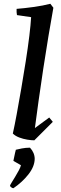

<svg xmlns="http://www.w3.org/2000/svg" viewBox="-20 -732 325 1018"><path d="M162 12Q147 12 125 8.5Q103 5 82 -3Q61 -11 48 -24Q57 -64 68.5 -126Q80 -188 92.5 -261Q105 -334 116.5 -407Q128 -480 135.5 -541.5Q143 -603 145 -641L70 -652Q67 -667 68 -685Q108 -688 158.5 -695Q209 -702 247 -712L263 -691Q251 -625 237 -541Q223 -457 209.5 -368Q196 -279 184.5 -197Q173 -115 165 -53L241 -109L260 -86ZM51 266Q46 266 39.5 261Q33 256 33 253Q33 250 41 237Q49 224 60 206Q71 188 80 171Q89 154 91 144L51 121Q52 117 54.5 104Q57 91 60 78Q63 65 64 62Q75 59 96 55Q117 51 139 51Q164 78 164 111Q163 152 130 193.5Q97 235 51 266Z"/></svg>

Font: Labrada SemiBold
Style: Italic
Weight: 600
Italic angle: -7°
Designer: Mercedes Jáuregui
Foundry: Omnibus-Type Team
Version: Version 1.000; ttfautohint (v1.8.4.7-5d5b)